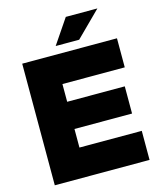

<svg xmlns="http://www.w3.org/2000/svg" viewBox="-132 -1006 907 1098"><g transform="rotate(-15 321.5 -457.0)"><path d="M54 0H615V-172H246V-282H587V-443H246V-548H615V-720H54ZM265 -768H404L551 -914H364Z"/></g></svg>

Font: Aspekta 850
Style: Regular
Weight: 850
Designer: Ivo Dolenc
Version: Version 2.000